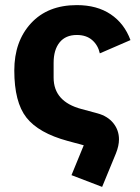

<svg xmlns="http://www.w3.org/2000/svg" viewBox="-20 -557 547 752"><path d="M260 129 308 12 245 -5Q131 -36 83.5 -96.5Q36 -157 36 -281Q36 -395 101.5 -466Q167 -537 281 -537Q360 -537 413.5 -501Q467 -465 491 -400L371 -348Q364 -380 341 -400Q318 -420 281 -420Q237 -420 213.5 -391Q190 -362 190 -311V-253Q190 -159 299 -130L362 -113Q402 -102 424 -74.5Q446 -47 446 -11Q446 14 434 44L380 175Z"/></svg>

Font: Aneliza
Style: Bold
Weight: 700
Designer: Mike Abbink, Paul van der Laan, Pieter van Rosmalen
Foundry: Bold Monday
Version: Version 3.0